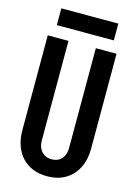

<svg xmlns="http://www.w3.org/2000/svg" viewBox="-132 -960 740 1038"><g transform="rotate(15 237.5 -440.5)"><path d="M237 8Q193 8 157.5 -6.5Q122 -21 97 -48Q72 -75 58.5 -113Q45 -151 45 -198V-729H161V-172Q161 -146 170.5 -127Q180 -108 197 -97.5Q214 -87 237 -87Q262 -87 279 -97.5Q296 -108 305 -127Q314 -146 314 -172V-729H430V-198Q430 -136 406.5 -89.5Q383 -43 340 -17.5Q297 8 237 8ZM78 -795V-889H397V-795Z"/></g></svg>

Font: Hubot Sans Condensed SemiBold
Style: Regular
Weight: 600
Width: 3
Designer: Deni Anggara
Foundry: GitHub, Inc., Subsidiary of Microsoft Corporation
Version: Version 2.000